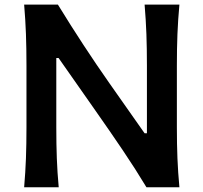

<svg xmlns="http://www.w3.org/2000/svg" viewBox="-20 -791 858 811"><path d="M82 0Q87.4 -63.5 89.6 -122.3Q91.8 -181.2 91.8 -253.4V-513.7Q91.8 -587.4 89.6 -647.2Q87.4 -707 82 -771.5H224.6Q279.8 -681.6 332.8 -600.8Q385.7 -520 441.9 -439.9L590.8 -228H600.6V-513.7Q600.6 -587.4 598.4 -647.2Q596.2 -707 590.8 -771.5H737.8Q731.9 -707 729.5 -647.2Q727.1 -587.4 727.1 -513.7V-253.4Q727.1 -181.2 729.5 -122.3Q731.9 -63.5 737.8 0H598.6Q552.7 -76.2 499 -155.8Q445.3 -235.4 377.4 -332L227.5 -545.9H217.8V-253.4Q217.8 -181.2 220 -122.3Q222.2 -63.5 228 0Z"/></svg>

Font: Pinar SemiBold
Style: Regular
Weight: 600
Designer: Amin Abedi
Version: Version 3.000